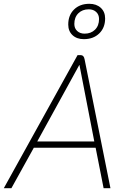

<svg xmlns="http://www.w3.org/2000/svg" viewBox="-30 -990 679 1010"><path d="M473 -213H148L30 0H-10L378 -700H395Q411 -700 415 -678L551 0H515ZM166 -246H466L388 -648H387ZM329 -861Q329 -910 359.5 -940Q390 -970 440 -970Q477 -970 500 -949Q523 -928 523 -893Q523 -844 492 -814Q461 -784 411 -784Q374 -784 351.5 -805Q329 -826 329 -861ZM491 -890Q491 -913 476 -927Q461 -941 437 -941Q403 -941 382 -920Q361 -899 361 -864Q361 -841 376 -827Q391 -813 415 -813Q449 -813 470 -834Q491 -855 491 -890Z"/></svg>

Font: Bai Jamjuree ExtraLight
Style: Italic
Weight: 275
Italic angle: -10°
Version: Version 1.000; ttfautohint (v1.6)